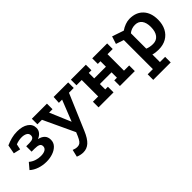

<svg xmlns="http://www.w3.org/2000/svg" viewBox="60 -1209 2194 2194"><g transform="rotate(-45 1157.5 -112.0)"><path d="M227 20Q167 20 112.5 1.5Q58 -17 21 -51L82 -123Q111 -98 149 -85Q187 -72 227 -72Q274 -72 299.5 -88Q325 -104 325 -133Q325 -162 302 -172.5Q279 -183 235 -183H187V-270H238Q275 -270 294.5 -281.5Q314 -293 314 -320Q314 -351 287.5 -365.5Q261 -380 223 -380Q174 -380 127 -361L113 -294L30 -313L50 -421Q93 -440 138 -452Q183 -464 233 -464Q317 -464 368 -429.5Q419 -395 419 -335Q419 -301 398 -274.5Q377 -248 340 -233Q387 -223 413.5 -196Q440 -169 440 -123Q440 -77 409.5 -45Q379 -13 330.5 3.5Q282 20 227 20Z M600 242Q580 242 558 237.5Q536 233 512 223L533 135Q551 142 565.5 145.5Q580 149 597 149Q621 149 637.5 137.5Q654 126 669.5 97.5Q685 69 705 18L854 -357H802L807 -447H1042V-357H965L781 76Q744 164 701 203Q658 242 600 242ZM726 66 528 -357H455V-447H699V-357H644L779 -38Z M1086 -447H1328V-357H1285V-269H1474V-357H1431V-447H1672V-357H1588V-91H1672V0H1431V-91H1474V-178H1285V-91H1328V0H1086V-91H1171V-357H1086Z M1750 220V130H1834V-340L1739 -372L1769 -464L1910 -416Q1943 -439 1980.5 -452.5Q2018 -466 2052 -466Q2157 -466 2216.5 -402.5Q2276 -339 2276 -228Q2276 -153 2247 -97Q2218 -41 2165 -10.5Q2112 20 2040 20Q1989 20 1948 8V130H2032V220ZM2039 -71Q2096 -71 2127.5 -112Q2159 -153 2159 -227Q2159 -297 2130 -335Q2101 -373 2046 -373Q2018 -373 1991.5 -363.5Q1965 -354 1946 -337V-89Q1963 -81 1988 -76Q2013 -71 2039 -71Z"/></g></svg>

Font: Podkova
Style: Bold
Weight: 700
Designer: Ilya Yudin
Foundry: Cyreal (www.cyreal.org)
Version: Version 2.102; ttfautohint (v1.8.1.43-b0c9)